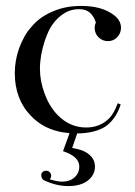

<svg xmlns="http://www.w3.org/2000/svg" viewBox="-20 -442 456 649"><path d="M224 58Q240 61 251.5 64.5Q263 68 271 73Q301 91 301 121Q301 150 276 169Q252 187 211 187Q171 187 130 168Q124 165 121.5 159.5Q119 154 119.5 148.5Q120 143 124.5 139Q129 135 136 135Q143 135 148 140Q153 145 153 152Q153 159 148 164Q174 172 190 172Q216 172 232 157.5Q248 143 248 121Q248 87 193 69L218 0H244ZM388 -89Q372 -39 336 -14Q299 9 239 9Q141 9 85 -50Q30 -106 30 -195Q30 -238 45 -280Q53 -301 63 -319Q73 -337 87 -352Q114 -385 160 -404Q202 -422 254 -422Q325 -422 365 -391Q389 -373 389 -348V-346Q388 -328 375.5 -315.5Q363 -303 345 -303Q326 -303 313 -316Q300 -329 300 -348Q300 -353 301 -357Q302 -361 304 -366Q298 -386 284.5 -398.5Q271 -411 248 -411Q217 -411 194 -395Q174 -382 158 -360Q150 -349 144 -336Q138 -323 132 -306Q115 -255 115 -209Q115 -168 131 -125Q146 -84 173 -55Q215 -11 271 -11Q318 -11 349 -42Q365 -58 378 -93Z"/></svg>

Font: Wachinanga
Style: Regular
Weight: 400
Designer: deFharo
Foundry: deFharo
Version: Wachinanga: Version 2.001 2013